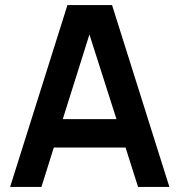

<svg xmlns="http://www.w3.org/2000/svg" viewBox="-20 -740 710 760"><path d="M144 0H20L247 -720H423.5L650.5 0H526.5L477 -156H193ZM228.5 -268.5H441L334 -603.5Z"/></svg>

Font: Vortex Mix
Style: Bold
Weight: 700
Designer: Mikhail Sharanda
Foundry: Mikhail Sharanda
Version: Version 4.504;Glyphs 3.1.2 (3151)